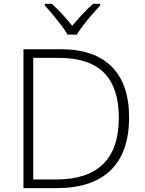

<svg xmlns="http://www.w3.org/2000/svg" viewBox="-20 -967 746 987"><path d="M643.6 -363.8Q643.6 -184.1 549.1 -92Q454.6 0 271.5 0H100.6V-713.9H293.9Q464.8 -713.9 554.2 -624.3Q643.6 -534.7 643.6 -363.8ZM590.8 -361.8Q590.8 -515.1 515.4 -592.3Q439.9 -669.4 282.7 -669.4H150.9V-44.4H269Q590.8 -44.4 590.8 -361.8ZM327.6 -789.1Q315.4 -810.1 294.7 -837.4Q273.9 -864.7 251.5 -891.6Q229 -918.5 210.4 -938.5V-947.3H246.1Q273.4 -923.3 301.3 -892.8Q329.1 -862.3 351.1 -834.5Q374.5 -862.3 402.8 -892.8Q431.2 -923.3 458.5 -947.3H494.6V-938.5Q476.1 -918.5 452.6 -891.6Q429.2 -864.7 408.2 -837.4Q387.2 -810.1 375 -789.1Z"/></svg>

Font: Open Sans Light
Style: Regular
Weight: 300
Designer: Monotype Design Team
Foundry: Monotype Imaging Inc.
Version: Version 3.000; ttfautohint (v1.8.4)